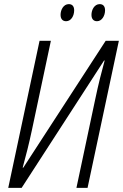

<svg xmlns="http://www.w3.org/2000/svg" viewBox="-20 -912 597 932"><path d="M451 -809C474 -809 490 -835 490 -862C490 -881 481 -892 464 -892C438 -892 424 -864 424 -840C424 -820 434 -809 451 -809ZM301 -809C325 -809 340 -835 340 -862C340 -881 331 -892 314 -892C288 -892 274 -864 274 -840C274 -820 284 -809 301 -809ZM20 0H85L485 -618H488C474 -567 458 -506 442 -429L351 0H405L557 -714H493L93 -98H90C106 -156 121 -215 135 -281L227 -714H172Z"/></svg>

Font: Noto Sans Condensed Light
Style: Italic
Weight: 300
Width: 3
Italic angle: -12°
Designer: Monotype Design Team
Foundry: Monotype Imaging Inc.
Version: Version 2.013